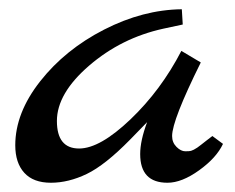

<svg xmlns="http://www.w3.org/2000/svg" viewBox="-20 -395 509 415"><path d="M439 -101 462 -84Q448 -54 410.5 -27Q373 0 342 0Q283 0 283 -62Q283 -91 298 -131L261 -93Q207 -38 167.5 -19Q128 0 90 0Q52 0 32.5 -21.5Q13 -43 13 -81Q13 -151 67 -219.5Q121 -288 205 -331Q289 -374 373 -375L375 -342L333 -333Q242 -313 172.5 -253Q103 -193 103 -133.5Q103 -74 151 -74Q196 -74 262 -137Q328 -200 372 -285L414 -260Q352 -135 352 -101Q352 -87 361.5 -77.5Q371 -68 380.5 -68Q390 -68 393 -69Q396 -70 399 -71.5Q402 -73 406.5 -76Q411 -79 414.5 -82Q418 -85 426 -91Q434 -97 439 -101Z"/></svg>

Font: Marck Script
Style: Regular
Weight: 400
Designer: Denis Masharov, Marck Fogel
Foundry: Denis Masharov
Version: Version 1.002